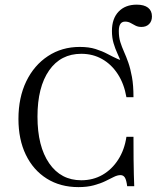

<svg xmlns="http://www.w3.org/2000/svg" viewBox="-20 -781 665 813"><path d="M312.1 11.3Q235.5 11.3 178.2 -24.6Q121 -60.5 89.5 -125.4Q58.1 -190.3 58.1 -277.4Q58.1 -367.7 91.1 -436.3Q124.2 -504.8 183.1 -543.5Q241.9 -582.3 317.7 -582.3Q356.5 -582.3 384.7 -573.4Q412.9 -564.5 435.5 -552.4Q458.1 -540.3 477.8 -531.5Q497.6 -522.6 517.7 -522.6Q530.6 -487.9 537.1 -450.4Q543.5 -412.9 545.2 -369.4H515.3Q505.6 -425.8 479 -466.9Q452.4 -508.1 412.9 -530.6Q373.4 -553.2 324.2 -553.2Q237.1 -553.2 187.9 -482.7Q138.7 -412.1 138.7 -287.1Q138.7 -161.3 188.3 -89.5Q237.9 -17.7 324.2 -17.7Q374.2 -17.7 414.1 -40.7Q454 -63.7 480.6 -105.2Q507.3 -146.8 515.3 -201.6H545.2Q545.2 -146 545.6 -107.3Q546 -68.5 546.8 -41.1Q547.6 -13.7 548.4 7.3H518.5Q515.3 -18.5 508.9 -29Q502.4 -39.5 490.3 -39.5Q477.4 -39.5 462.1 -31.9Q446.8 -24.2 426.2 -14.1Q405.6 -4 377.4 3.6Q349.2 11.3 312.1 11.3ZM519.4 -369.4Q519.4 -416.1 512.5 -449.6Q505.6 -483.1 496.4 -508.1Q487.1 -533.1 477.4 -554Q467.7 -575 460.9 -598Q454 -621 454 -650Q454 -702.4 482.3 -731.9Q510.5 -761.3 558.9 -761.3Q590.3 -761.3 606.9 -748.4Q623.4 -735.5 623.4 -711.3Q623.4 -691.1 611.3 -679Q599.2 -666.9 579 -666.9Q564.5 -666.9 553.6 -672.6Q542.7 -678.2 532.7 -683.9Q522.6 -689.5 509.7 -689.5Q483.1 -689.5 483.1 -650Q483.1 -623.4 489.5 -602.8Q496 -582.3 505.2 -561.7Q514.5 -541.1 523.4 -515.7Q532.3 -490.3 538.7 -455.2Q545.2 -420.2 545.2 -369.4Z"/></svg>

Font: Playfair 5pt SemiExpanded Light Light
Style: Regular
Weight: 300
Version: Version 2.203